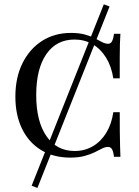

<svg xmlns="http://www.w3.org/2000/svg" viewBox="-20 -739 663 914"><path d="M158.1 155.6 130.6 145.2 474.2 -718.5 501.6 -708.1ZM314.5 11.3Q234.7 11.3 175.8 -24.6Q116.9 -60.5 85.1 -125.8Q53.2 -191.1 53.2 -279Q53.2 -369.4 86.7 -437.5Q120.2 -505.6 179.8 -544Q239.5 -582.3 317.7 -582.3Q356.5 -582.3 384.3 -574.6Q412.1 -566.9 431.9 -556.5Q451.6 -546 466.5 -538.3Q481.5 -530.6 494.4 -530.6Q506.5 -530.6 512.9 -541.9Q519.4 -553.2 522.6 -578.2H553.2Q551.6 -555.6 550.8 -528.6Q550 -501.6 550 -462.9Q550 -424.2 550 -366.1H519.4Q510.5 -423.4 484.7 -464.9Q458.9 -506.5 420.6 -528.6Q382.3 -550.8 334.7 -550.8Q248.4 -550.8 200.4 -481Q152.4 -411.3 152.4 -286.3Q152.4 -161.3 201.2 -90.7Q250 -20.2 335.5 -20.2Q383.1 -20.2 421.8 -42.7Q460.5 -65.3 485.9 -106.9Q511.3 -148.4 519.4 -204.8H550Q550 -149.2 550.4 -110.5Q550.8 -71.8 551.6 -44Q552.4 -16.1 553.2 7.3H522.6Q519.4 -18.5 512.9 -29Q506.5 -39.5 494.4 -39.5Q480.6 -39.5 465.7 -31.9Q450.8 -24.2 430.6 -14.1Q410.5 -4 381.9 3.6Q353.2 11.3 314.5 11.3Z"/></svg>

Font: Playfair 5pt SemiExpanded Light Medium
Style: Regular
Weight: 500
Version: Version 2.203